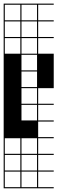

<svg xmlns="http://www.w3.org/2000/svg" viewBox="-20 -747 313 1046"><path d="M272.7 278.8H0V187.9H6.1V272.7H90.9V187.9H97V272.7H181.8V187.9H0V-727.3H272.7V-721.2H187.9V-636.4H272.7V-630.3H187.9V-545.5H272.7V-539.4H187.9V-454.5H272.7V-448.5H187.9V-363.6H272.7V-357.6H187.9V-272.7H272.7V-266.7H187.9V-181.8H272.7V-175.8H187.9V-90.9H272.7V-84.8H187.9V0H272.7V6.1H187.9V90.9H272.7V97H187.9V181.8H272.7V187.9H187.9V272.7H272.7ZM6.1 -636.4H90.9V-721.2H6.1ZM97 -636.4H181.8V-721.2H97ZM6.1 -545.5H90.9V-630.3H6.1ZM97 -545.5H181.8V-630.3H97ZM6.1 -454.5H90.9V-539.4H6.1ZM97 -454.5H181.8V-539.4H97ZM97 -363.6H181.8V-448.5H97ZM97 -272.7H181.8V-357.6H97ZM97 -181.8H181.8V-266.7H97ZM97 -90.9H181.8V-175.8H97ZM6.1 90.9H90.9V6.1H6.1ZM97 90.9H181.8V6.1H97ZM181.8 97H97V181.8H181.8ZM6.1 181.8H90.9V97H6.1ZM181.8 -454.5H272.7V-363.6H181.8ZM181.8 -363.6H272.7V-272.7H181.8Z"/></svg>

Font: Micro 5 Charted
Style: Regular
Weight: 400
Designer: Sarah Cadigan-Fried
Version: Version 1.000; ttfautohint (v1.8.4.7-5d5b)